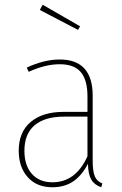

<svg xmlns="http://www.w3.org/2000/svg" viewBox="-20 -780 516 810"><path d="M412 -6 407 10Q378 0 365 -22.5Q352 -45 351 -89Q325 -39 288.5 -14.5Q252 10 201 10Q135 10 97 -32.5Q59 -75 59 -144Q59 -223 109.5 -265.5Q160 -308 248 -308H349V-374Q349 -441 321.5 -475Q294 -509 232 -509Q171 -509 101 -477L93 -495Q167 -529 232 -529Q371 -529 371 -376V-102Q371 -57 380 -36Q389 -15 412 -6ZM349 -121V-288H251Q169 -288 126 -251.5Q83 -215 83 -144Q83 -82 114.5 -46.5Q146 -11 201 -11Q300 -11 349 -121ZM160 -760 318 -669 309 -654 148 -738Z"/></svg>

Font: Fira Sans Condensed Thin
Style: Regular
Weight: 250
Width: 3
Designer: Carrois Corporate & Edenspiekermann AG
Foundry: Carrois Corporate GbR & Edenspiekermann AG
Version: Version 4.203